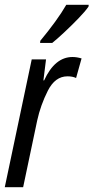

<svg xmlns="http://www.w3.org/2000/svg" viewBox="-20 -785 392 805"><path d="M0 0H77L136 -280Q150 -344 180.5 -404.5Q211 -465 263 -465Q284 -465 299 -458L322 -540Q302 -546 284 -546Q210 -546 165 -448H162L173 -536H113ZM148 -605H199Q219 -621 249.5 -649.5Q280 -678 308.5 -707.5Q337 -737 351 -757L352 -765H258Q239 -732 211 -693.5Q183 -655 149 -614Z"/></svg>

Font: Noto Sans UI Condensed
Style: Italic
Weight: 400
Width: 3
Italic angle: -12°
Designer: Monotype Design Team
Foundry: Monotype Imaging Inc.
Version: Version 1.901